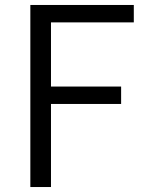

<svg xmlns="http://www.w3.org/2000/svg" viewBox="-20 -752 586 772"><path d="M102 -732H518V-662H185V-404H467V-334H185V0H102Z"/></svg>

Font: Source Han Sans CN Normal
Style: Regular
Weight: 350
Designer: Ryoko NISHIZUKA 西塚涼子 (kana, bopomofo & ideographs); Paul D. Hunt (Latin, Greek & Cyrillic); Sandoll Communications 산돌커뮤니
Foundry: Adobe
Version: Version 2.004;hotconv 1.0.118;makeotfexe 2.5.65603